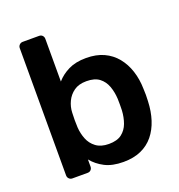

<svg xmlns="http://www.w3.org/2000/svg" viewBox="-130 -819 874 938"><g transform="rotate(-20 306.5 -350.0)"><path d="M354 10Q296 10 257.5 -10Q219 -30 194 -61V-24Q194 -14 187.5 -7Q181 0 170 0H91Q81 0 74 -7Q67 -14 67 -24V-686Q67 -696 74 -703Q81 -710 91 -710H176Q187 -710 193.5 -703Q200 -696 200 -686V-464Q225 -493 262.5 -511.5Q300 -530 354 -530Q407 -530 446 -512Q485 -494 511.5 -461.5Q538 -429 552 -386Q566 -343 567 -293Q568 -275 568 -260.5Q568 -246 567 -228Q565 -176 551 -132.5Q537 -89 511 -57Q485 -25 446 -7.5Q407 10 354 10ZM317 -97Q360 -97 384 -115.5Q408 -134 419 -164Q430 -194 432 -230Q433 -260 432 -290Q430 -326 419 -356Q408 -386 384 -404.5Q360 -423 317 -423Q277 -423 252 -405Q227 -387 214 -359.5Q201 -332 200 -302Q199 -284 199 -263.5Q199 -243 200 -225Q202 -194 213.5 -164.5Q225 -135 250.5 -116Q276 -97 317 -97Z"/></g></svg>

Font: Rubik Light Medium
Style: Regular
Weight: 500
Version: Version 2.104